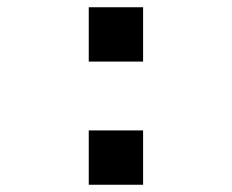

<svg xmlns="http://www.w3.org/2000/svg" viewBox="-20 -510 640 530"><path d="M375 -490V-340H225V-490ZM375 -150V0H225V-150Z"/></svg>

Font: Fliege Mono Thin
Style: Regular
Weight: 100
Version: Version 0.020;Glyphs 3.3 (3306)